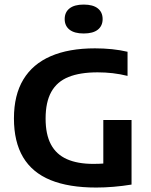

<svg xmlns="http://www.w3.org/2000/svg" viewBox="-20 -814 660 840"><path d="M401 6.5Q281 6.5 201 -26.2Q121 -59 81 -126.2Q41 -193.5 41 -296Q41 -398 82 -466Q123 -534 202 -568.2Q281 -602.5 395.5 -602.5Q433.5 -602.5 470 -598.8Q506.5 -595 538 -587.5V-482Q505.5 -490 473 -493.8Q440.5 -497.5 407 -497.5Q330 -497.5 279.8 -477.2Q229.5 -457 204.5 -412.2Q179.5 -367.5 179.5 -295Q179.5 -226 202.8 -182.2Q226 -138.5 272.5 -117.8Q319 -97 388.5 -97Q413.5 -97 440 -99Q466.5 -101 488 -104.5L432 -57.5V-289H555.5V-6.5Q516 0 476.8 3.2Q437.5 6.5 401 6.5ZM346 -667.5Q305.5 -667.5 284.2 -684.2Q263 -701 263 -730.5Q263 -760.5 284.2 -777.2Q305.5 -794 346 -794Q387 -794 408 -777.2Q429 -760.5 429 -730.5Q429 -701 408 -684.2Q387 -667.5 346 -667.5Z"/></svg>

Font: Encode Sans SC Condensed Thin SemiBold
Style: Regular
Weight: 600
Version: Version 3.002